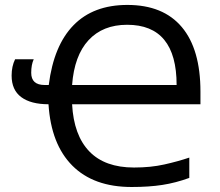

<svg xmlns="http://www.w3.org/2000/svg" viewBox="-20 -745 889 775"><path d="M26.9 -439.9Q26.9 -477.5 41 -505.9H116.2Q106 -483.9 106 -451.2Q106 -401.9 160.2 -401.9H176.8Q196.8 -561.5 276.9 -643.3Q356.9 -725.1 494.1 -725.1Q638.7 -725.1 713.9 -635.7Q789.1 -546.4 789.1 -375V-324.2H271Q277.8 -198.7 340.6 -133.8Q403.3 -68.8 521 -68.8Q588.4 -68.8 643.1 -81.1Q697.8 -93.3 744.1 -108.9V-26.9Q689 -6.8 635 1.5Q581.1 9.8 511.2 9.8Q357.9 9.8 272 -76.4Q186 -162.6 175.8 -324.2Q104.5 -324.2 65.7 -353Q26.9 -381.8 26.9 -439.9ZM493.2 -645Q395 -645 337.4 -582.8Q279.8 -520.5 271 -401.9H692.9Q692.9 -645 493.2 -645Z"/></svg>

Font: NotoPenekeko
Style: Regular
Weight: 400
Designer: Monotype Design team
Foundry: Monotype Imaging Inc.
Version: Version 1.04